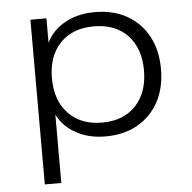

<svg xmlns="http://www.w3.org/2000/svg" viewBox="-50 -547 775 777"><g transform="rotate(-5 337.5 -158.5)"><path d="M101 180V-489H166V-373H159Q180 -431 234.5 -464Q289 -497 363 -497Q438 -497 493.5 -465.5Q549 -434 579.5 -377.5Q610 -321 610 -245Q610 -168 579.5 -111.5Q549 -55 493.5 -23.5Q438 8 363 8Q290 8 236 -25Q182 -58 161 -114H168V180ZM354 -49Q441 -49 491 -102Q541 -155 541 -245Q541 -335 491 -387.5Q441 -440 354 -440Q267 -440 217 -387.5Q167 -335 167 -245Q167 -155 217.5 -102Q268 -49 354 -49Z"/></g></svg>

Font: Nunito Sans 10pt SemiExpanded Light
Style: Regular
Weight: 300
Width: 6
Designer: Vernon Adams
Foundry: Vernon Adams
Version: Version 3.101;gftools[0.9.27]